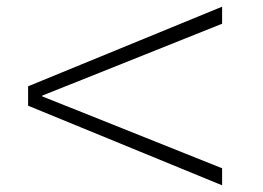

<svg xmlns="http://www.w3.org/2000/svg" viewBox="-20 -577 785 574"><path d="M644 -23 64 -261V-319L644 -557V-506L106 -291V-289L644 -74Z"/></svg>

Font: M PLUS 2 Light
Style: Regular
Weight: 300
Designer: Coji Morishita
Foundry: UNDERFOREST DESIGN
Version: Version 1.001